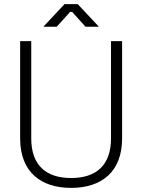

<svg xmlns="http://www.w3.org/2000/svg" viewBox="-20 -900 692 934"><path d="M396 -770H461L358 -880H294L191 -770H256L321 -842H331ZM78 -700V-227C78 -62 180 14 326 14C472 14 574 -62 574 -227V-700H520V-227C520 -96 448 -34 326 -34C204 -34 132 -96 132 -227V-700Z"/></svg>

Font: Space Text Light
Style: Regular
Weight: 300
Designer: Florian Karsten (Space Text), Colophon Foundry (Space Mono)
Foundry: Florian Karsten
Version: Version 1.003;PS 001.003;hotconv 1.0.88;makeotf.lib2.5.64775